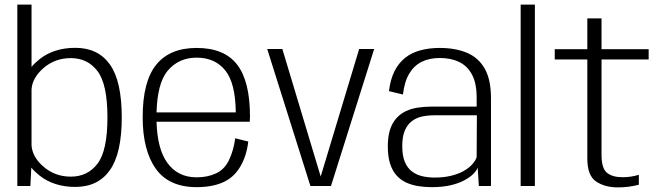

<svg xmlns="http://www.w3.org/2000/svg" viewBox="-20 -805 2870 831"><path d="M55 0H111.5L115.5 -79.5Q130 -62 152 -44.5Q214 4 306 4Q404.5 4 455.8 -68.8Q507 -141.5 507 -297Q507 -453.5 455.8 -525.8Q404.5 -598 306 -598Q214 -598 152 -549.5Q130.5 -532.5 116.5 -515.5V-785H55ZM116.5 -419Q120 -467 166 -508.5Q216.5 -553.5 286.5 -553.5Q359.5 -553.5 402.2 -497Q445 -440.5 445 -297Q445 -153 402.2 -96.8Q359.5 -40.5 286.5 -40.5Q216.5 -40.5 166 -85.5Q120 -126.5 116.5 -175.5Z M831 5Q898.5 5 945.5 -16Q992.5 -37 1020 -83.8Q1047.5 -130.5 1054.5 -192.5L998 -206.5Q991.5 -156 972 -114Q952.5 -72 915.5 -54.8Q878.5 -37.5 831 -37.5Q748.5 -37.5 703 -102Q661 -161 657.5 -278H1061Q1062 -288.5 1062 -300Q1062 -453.5 1006.2 -525.5Q950.5 -597.5 831 -597.5Q715 -597.5 656.2 -525Q597.5 -452.5 597.5 -298Q597.5 -154.5 654.2 -74.8Q711 5 831 5ZM657.5 -318.5Q661 -444.5 705 -498Q753 -555.5 831 -555.5Q911 -555.5 955.5 -499.5Q999 -445.5 1000.5 -318.5Z M1323.5 0H1412.5L1599.5 -593H1534.5L1368 -41L1202 -593H1136.5Z M1848.5 5Q1895 5 1930.2 -3.2Q1965.5 -11.5 1990 -24.8Q2014.5 -38 2028.8 -52.5Q2043 -67 2047.5 -79.5L2052.5 0H2105V-381Q2105 -460 2078.2 -507.5Q2051.5 -555 2001.8 -576.2Q1952 -597.5 1883 -597.5Q1837.5 -597.5 1799.5 -587.2Q1761.5 -577 1733.2 -554.5Q1705 -532 1687.2 -496.5Q1669.5 -461 1663.5 -410.5L1724 -396Q1730.5 -452 1751.5 -486.8Q1772.5 -521.5 1805.8 -537.8Q1839 -554 1883.5 -554Q1932 -554 1967.8 -536.5Q2003.5 -519 2023.2 -481.5Q2043 -444 2043 -383.5V-343.5H1845.5Q1816 -343.5 1788.2 -339.2Q1760.5 -335 1737 -324Q1713.5 -313 1695.8 -293.5Q1678 -274 1668.2 -244Q1658.5 -214 1658.5 -171Q1658.5 -127 1668.5 -96.2Q1678.5 -65.5 1696.2 -45.8Q1714 -26 1738 -15Q1762 -4 1790 0.5Q1818 5 1848.5 5ZM1861.5 -36.5Q1833.5 -36.5 1808.2 -42.2Q1783 -48 1763.2 -62.8Q1743.5 -77.5 1732.2 -104.2Q1721 -131 1721 -172.5Q1721 -214 1732.2 -240.2Q1743.5 -266.5 1763 -281Q1782.5 -295.5 1807.2 -300.8Q1832 -306 1859 -306H2044L2043 -124.5Q2037.5 -108.5 2023 -92.8Q2008.5 -77 1985.5 -64.2Q1962.5 -51.5 1931.2 -44Q1900 -36.5 1861.5 -36.5Z M2233.5 0H2295V-785H2233.5Z M2654.5 6Q2702 6 2745 -5.5V-48.5Q2711 -38 2674.5 -38Q2631 -38 2607.2 -57Q2583.5 -76 2583.5 -135V-547.5H2787.5V-592H2583.5V-725.5H2522V-592H2381V-547.5H2522V-118.5Q2522 -45.5 2559.5 -19.8Q2597 6 2654.5 6Z"/></svg>

Font: Anybody Light
Style: Regular
Weight: 300
Designer: Tyler Finck
Foundry: Etcetera Type Company
Version: Version 1.111; ttfautohint (v1.8.4)